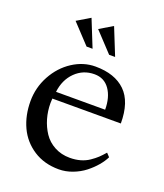

<svg xmlns="http://www.w3.org/2000/svg" viewBox="-130 -778 739 867"><g transform="rotate(20 239.5 -344.0)"><path d="M447.3 -288.1H118.2Q117.2 -280.8 117.2 -266.1Q117.2 -228 127.4 -192.6Q137.7 -157.2 157.2 -127.9Q176.8 -98.6 209.5 -81.1Q242.2 -63.5 283.2 -63.5Q310.5 -63.5 333.7 -70.1Q356.9 -76.7 375.7 -89.6Q394.5 -102.5 406.7 -114Q418.9 -125.5 434.1 -143.1L449.7 -126.5Q439.5 -105.5 420.9 -83.5Q402.3 -61.5 377.4 -42Q352.5 -22.5 319.8 -10Q287.1 2.4 253.9 2.4Q184.1 2.4 132.3 -31.2Q80.6 -64.9 54.9 -120.1Q29.3 -175.3 29.3 -243.7Q29.3 -309.1 60.5 -366.5Q91.8 -423.8 143.3 -457.3Q194.8 -490.7 252.4 -490.7Q345.7 -490.7 396.5 -441.4Q447.3 -392.1 447.3 -288.1ZM123.5 -322.3H359.4Q359.4 -381.8 333.3 -419.2Q307.1 -456.5 260.3 -456.5Q206.1 -456.5 168.2 -419.2Q130.4 -381.8 123.5 -322.3ZM211.9 -561.5H183.1L96.7 -653.8L159.7 -691.4ZM320.3 -561.5H291.5L205.1 -653.8L268.1 -691.4Z"/></g></svg>

Font: Flanker
Style: Regular
Weight: 400
Designer: Flanker
Foundry: Flanker
Version: Version 2.027